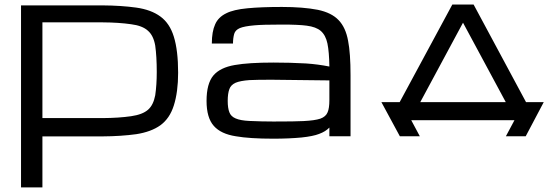

<svg xmlns="http://www.w3.org/2000/svg" viewBox="-20 -604 2474 851"><path d="M73.2 -580.1V226.6H168V0.5H435.5Q516.6 0 584 -9.3Q649.9 -19.5 690.9 -48.8Q732.4 -79.1 750.5 -136.7Q769.5 -196.8 769.5 -281.7Q769.5 -379.9 750.5 -441.4Q732.4 -500.5 690.9 -530.8Q649.9 -561 584 -570.3Q516.6 -579.6 435.5 -580.1ZM435.5 -504.9Q506.8 -504.4 561 -496.6Q611.8 -490.2 636.2 -467.3Q660.2 -446.3 668 -401.9Q674.8 -353 674.8 -284.7Q674.8 -228.5 668 -181.6Q659.7 -138.2 636.2 -117.7Q611.8 -96.2 561 -88.9Q506.8 -81.1 435.5 -80.6H168V-504.9Z M1191.9 10.7Q1086.4 10.7 1025.4 0Q959 -10.3 927.7 -45.9Q895.5 -82 895.5 -156.7Q895.5 -233.4 925.8 -269.5Q955.6 -304.7 1021 -315.9Q1082 -326.7 1191.9 -326.7Q1266.6 -326.7 1335.9 -322.8Q1388.7 -319.3 1439.9 -309.1Q1439 -374 1431.2 -411.6Q1423.3 -448.2 1401.9 -466.8Q1380.9 -484.9 1339.4 -490.2Q1303.7 -495.1 1229.5 -495.1Q1143.1 -495.1 1107.4 -491.7Q1063 -487.8 1043 -479.5Q1022.9 -470.7 1018.1 -454.1Q1012.7 -435.1 1012.7 -411.1H918.9Q918.9 -463.9 933.6 -496.1Q947.3 -527.8 982.4 -544.9Q1014.6 -561.5 1077.6 -567.4Q1137.7 -573.2 1229.5 -573.2Q1323.7 -573.2 1388.7 -560.5Q1449.2 -547.9 1480.5 -515.1Q1512.2 -482.4 1522.9 -422.9Q1533.7 -367.7 1533.7 -270.5V0H1439.9V-38.6Q1423.3 -21 1394 -10.3Q1367.7 0 1316.4 5.4Q1260.3 10.7 1191.9 10.7ZM1191.9 -65.4Q1290 -65.4 1325.2 -67.4Q1375 -69.8 1399.9 -78.1Q1424.3 -86.9 1432.1 -106.4Q1439.9 -124 1439.9 -161.1V-247.6L1191.9 -250.5Q1126 -251 1085.9 -249Q1045.4 -246.1 1024.4 -237.3Q1002.9 -227.5 996.6 -209Q989.3 -189.5 989.3 -156.7Q989.3 -125 996.6 -106.4Q1003.4 -87.9 1024.4 -79.1Q1045.4 -69.8 1085.9 -67.9Q1141.1 -65.4 1191.9 -65.4Z M1984.9 -584 1751.5 -151.4H1670.4L1752 -0.5H1752.4V0H1840.8L1802.7 -71.3H2260.3L2222.2 0H2310.1L2390.1 -151.4H2311.5L2079.1 -584ZM2221.7 -151.4H1842.8L2032.2 -503.4Z"/></svg>

Font: Michroma+
Style: Regular
Weight: 400
Designer: beogot
Foundry: beogot
Version: Version